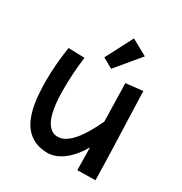

<svg xmlns="http://www.w3.org/2000/svg" viewBox="-176 -860 977 1028"><g transform="rotate(30 312.5 -346.5)"><path d="M446.8 35.2 444.8 -105Q428.7 -76.2 408.2 -50.5Q387.7 -24.9 363.8 -5.6Q339.8 13.7 312.7 24.9Q285.6 36.1 255.9 35.2Q211.9 33.7 180.4 18.6Q148.9 3.4 127.4 -21.7Q106 -46.9 93 -79.8Q80.1 -112.8 73.2 -149.4Q66.4 -186 64.2 -224.4Q62 -262.7 62 -298.8Q62 -349.6 66.4 -401.6Q70.8 -453.6 79.1 -507.8L179.2 -504.9Q171.4 -444.3 168.7 -396Q166 -347.7 166 -311Q166 -294.4 166.5 -269Q167 -243.7 170.2 -215.1Q173.3 -186.5 180.2 -158.7Q187 -130.9 199.5 -109.1Q211.9 -87.4 231 -75.7Q250 -64 277.8 -67.9Q315.4 -73.2 356.2 -119.6Q397 -166 441.9 -262.2Q440.4 -339.8 439.2 -386.2Q438 -432.6 437.5 -457Q436.5 -485.8 436 -497.1L541 -508.8Q543.9 -424.8 546.1 -357.2Q548.3 -289.6 550.3 -235.6Q552.2 -181.6 553.5 -140.9Q554.7 -100.1 555.7 -70.3Q557.6 -0.5 558.1 33.2ZM455.1 -673.3 332 -525.4 270 -560.5 356.9 -727.5Z"/></g></svg>

Font: McLaren
Style: Regular
Weight: 400
Designer: Astigmatic (AOETI)
Foundry: Astigmatic (AOETI)
Version: Version 1.000